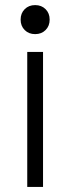

<svg xmlns="http://www.w3.org/2000/svg" viewBox="-20 -734 276 754"><path d="M149 -530V0H87V-530ZM175 -657Q175 -632 159 -616Q143 -600 118 -600Q93 -600 77 -616Q61 -632 61 -657Q61 -682 77 -698Q93 -714 118 -714Q143 -714 159 -698Q175 -682 175 -657Z"/></svg>

Font: Space 7353
Style: Regular
Weight: 400
Designer: Christine Claussen + Ruben Lyon  (Space 7353)
Version: Version 1.000;FEAKit 1.0